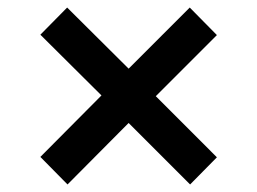

<svg xmlns="http://www.w3.org/2000/svg" viewBox="-20 -592 680 509"><path d="M159 -103 321 -266 484 -103 555 -175 393 -337 555 -499 483 -572 321 -410 158 -572 87 -500 249 -339 87 -176Z"/></svg>

Font: Swile Sans
Style: Bold
Weight: 700
Designer: Lord
Foundry: Lord
Version: Version 1.477;FEAKit 1.0